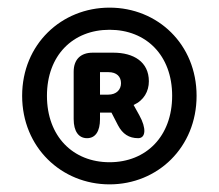

<svg xmlns="http://www.w3.org/2000/svg" viewBox="-20 -798 575 503"><path d="M267 -315C393 -315 495 -412 495 -547C495 -682 393 -778 267 -778C141 -778 38 -682 38 -547C38 -412 141 -315 267 -315ZM103 -547C103 -653 171 -720 267 -720C363 -720 431 -653 431 -547C431 -441 363 -373 267 -373C171 -373 103 -441 103 -547ZM173 -486C173 -454 186 -436 208 -436C230 -436 242 -454 242 -486V-503H272L289 -470C301 -447 318 -436 342 -436C362 -436 364 -462 345 -496L330 -523C357 -535 370 -559 370 -585C370 -636 330 -660 277 -660H223C191 -660 173 -642 173 -610ZM242 -550V-609H264C286 -609 297 -597 297 -580C297 -564 286 -550 263 -550Z"/></svg>

Font: コーポレート・ロゴ（ラウンド）ver3 Bold
Style: Regular
Weight: 700
Designer: [KANA_main] LOGOTYPE.JP [Source Han Sans] Ryoko NISHIZUKA 西塚涼子 (kana, bopomofo & ideographs); Paul D. Hunt (Latin, Greek
Version: Version 12.001;FEAKit 1.0